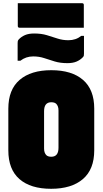

<svg xmlns="http://www.w3.org/2000/svg" viewBox="-20 -1158 640 1198"><path d="M300 -720Q428 -720 498 -659.5Q568 -599 568 -480V-220Q568 -101 497 -40.5Q426 20 299 20Q171 20 101.5 -40.5Q32 -101 32 -220V-480Q32 -599 102.5 -659.5Q173 -720 300 -720ZM255 -231Q255 -216 259 -206Q263 -196 269 -190Q279 -180 300 -180Q345 -180 345 -236V-469Q345 -484 341 -494Q337 -504 331 -510Q321 -520 300 -520Q255 -520 255 -464ZM407 -907Q453 -907 487 -934H504V-824Q504 -815 503 -810.5Q502 -806 497 -801Q481 -784 458 -774Q435 -764 401 -764Q356 -764 321.5 -774.5Q287 -785 255.5 -795.5Q224 -806 187 -806Q142 -806 107 -779H90V-889Q90 -897 91 -901.5Q92 -906 97 -912Q113 -929 136 -939Q159 -949 193 -949Q238 -949 272.5 -938.5Q307 -928 339 -917.5Q371 -907 407 -907ZM91 -1138H492Q503 -1138 503 -1127V-985H102Q91 -985 91 -996Z"/></svg>

Font: Recursive Mn Lnr St XBk
Style: Regular
Weight: 1000
Monospace: yes
Version: Version 1.079;hotconv 1.0.112;makeotfexe 2.5.65598; ttfautoh